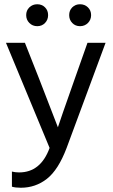

<svg xmlns="http://www.w3.org/2000/svg" viewBox="-20 -708 533 902"><path d="M293 -13Q254 90 200.5 132Q147 174 78 174Q52 174 36 169V98Q51 102 70 102Q171 102 213 -13L8 -507H97L163 -340L252 -110Q260 -136 332 -340L391 -507H476ZM393 -673.5Q408 -659 408 -637Q408 -615 393 -600Q378 -585 356 -585Q334 -585 319.5 -600Q305 -615 305 -637Q305 -659 319.5 -673.5Q334 -688 356 -688Q378 -688 393 -673.5ZM191.5 -673.5Q206 -659 206 -637Q206 -615 191.5 -600Q177 -585 155 -585Q133 -585 118 -600Q103 -615 103 -637Q103 -659 118 -673.5Q133 -688 155 -688Q177 -688 191.5 -673.5Z"/></svg>

Font: Hind Siliguri
Style: Regular
Weight: 400
Designer: Jyotish Sonowal
Foundry: Indian Type Foundry
Version: Version 1.000;PS 1.0;hotconv 1.0.86;makeotf.lib2.5.63406; tt